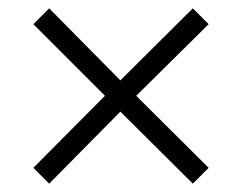

<svg xmlns="http://www.w3.org/2000/svg" viewBox="-20 -465 581 461"><path d="M98 -24 60 -62 232 -235 60 -407 98 -445 269 -272 443 -445 481 -407 307 -235 481 -62 443 -24 269 -197Z"/></svg>

Font: Frank Ruhl Libre Light
Style: Regular
Weight: 300
Designer: Yanek Iontef
Foundry: Fontef
Version: Version 6.003;gftools[0.9.30]